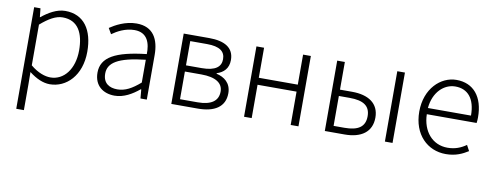

<svg xmlns="http://www.w3.org/2000/svg" viewBox="-64 -873 3681 1435"><g transform="rotate(10 1776.0 -155.0)"><path d="M100 237H158V46L157 -52C211 -10 264 13 314 13C439 13 549 -93 549 -275C549 -440 477 -547 335 -547C270 -547 208 -509 157 -468H155L148 -534H100ZM310 -38C270 -38 215 -55 158 -103V-412C220 -466 273 -496 324 -496C442 -496 487 -403 487 -274C487 -132 412 -38 310 -38Z M806 13C875 13 938 -24 991 -68H995L1001 0H1049V-338C1049 -456 1004 -547 876 -547C790 -547 716 -505 676 -478L701 -435C739 -462 799 -496 869 -496C970 -496 992 -414 990 -335C756 -309 651 -252 651 -135C651 -35 720 13 806 13ZM818 -37C758 -37 709 -64 709 -138C709 -219 780 -269 990 -292V-119C928 -65 877 -37 818 -37Z M1235 0H1437C1561 0 1641 -48 1641 -152C1641 -231 1587 -268 1529 -281V-285C1580 -301 1617 -336 1617 -400C1617 -494 1545 -534 1429 -534H1235ZM1293 -303V-487H1420C1517 -487 1558 -455 1558 -396C1558 -339 1517 -303 1412 -303ZM1293 -46V-256H1418C1525 -256 1582 -220 1582 -155C1582 -84 1530 -46 1426 -46Z M1787 0H1845V-253H2141V0H2200V-534H2141V-306H1845V-534H1787Z M2400 0H2550C2675 0 2755 -54 2755 -164C2755 -271 2675 -324 2550 -324H2458V-534H2400ZM2458 -49V-276H2540C2645 -276 2696 -242 2696 -164C2696 -84 2645 -49 2540 -49ZM2856 0H2914V-534H2856Z M3319 13C3395 13 3445 -12 3488 -39L3465 -82C3425 -54 3381 -36 3324 -36C3209 -36 3132 -127 3129 -256H3507C3509 -270 3510 -285 3510 -299C3510 -455 3433 -547 3304 -547C3184 -547 3070 -440 3070 -266C3070 -91 3181 13 3319 13ZM3129 -303C3140 -425 3218 -497 3304 -497C3398 -497 3456 -432 3456 -303Z"/></g></svg>

Font: GenYoGothic2 TW L
Style: Regular
Weight: 300
Version: Version 2.100;PS 2.1;hotconv 16.6.51;makeotf.lib2.5.65220 DE